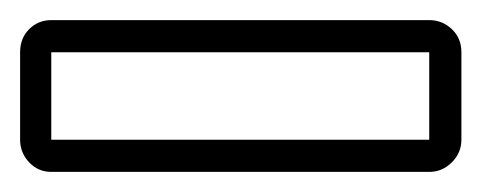

<svg xmlns="http://www.w3.org/2000/svg" viewBox="-44 1 479 191"><path d="M7 172Q-6 172 -15 162.5Q-24 153 -24 140V53Q-24 39 -15 30Q-6 21 7 21H383Q396 21 405.5 30Q415 39 415 53V140Q415 153 405.5 162.5Q396 172 383 172ZM383 140V53H7V140Z"/></svg>

Font: Lichte PostBus
Style: Regular
Weight: 400
Designer: Peter Wiegel
Version: Version 1.001